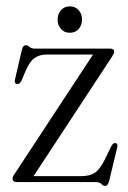

<svg xmlns="http://www.w3.org/2000/svg" viewBox="-20 -586 412 618"><path d="M340.5 -403.5 88 -19H240Q268.5 -19 284.8 -29.5Q301 -40 318 -73.5L338.5 -116Q344 -126.5 352 -125.5Q360 -124 357.5 -112.5L331.5 -4Q327 12.5 319 12.5Q312 12.5 306.2 6.2Q300.5 0 286.5 0H35Q20.5 0 20.5 -11Q20.5 -17 26.5 -25.5L279.5 -410.5H131Q107 -410.5 91.2 -399.2Q75.5 -388 63 -359L49 -326Q43.5 -314.5 35 -315.5Q25.5 -316.5 28 -329L50.5 -426Q54 -440.5 63 -440.5Q69.5 -440.5 75 -435Q80.5 -429.5 93.5 -429.5H334.5Q347.5 -429.5 347.5 -419.5Q347.5 -414 340.5 -403.5ZM205 -480.5Q187 -480.5 176.2 -492.8Q165.5 -505 165.5 -523Q165.5 -541 176.2 -553.2Q187 -565.5 205 -565.5Q222.5 -565.5 233.2 -553.2Q244 -541 244 -523Q244 -505 233.2 -492.8Q222.5 -480.5 205 -480.5Z"/></svg>

Font: Fraunces 144pt S050 Light
Style: Regular
Weight: 300
Version: Version 1.000; ttfautohint (v1.8.3)